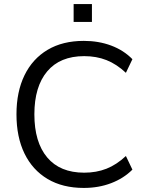

<svg xmlns="http://www.w3.org/2000/svg" viewBox="-20 -915 713 944"><path d="M392 9Q288 9 214 -35Q140 -79 100.5 -160Q61 -241 61 -353Q61 -464 100.5 -545Q140 -626 214 -670Q288 -714 392 -714Q465 -714 526.5 -691Q588 -668 631 -624L599 -557Q553 -600 503.5 -619.5Q454 -639 394 -639Q275 -639 212 -564Q149 -489 149 -353Q149 -216 212 -141Q275 -66 394 -66Q454 -66 503.5 -85.5Q553 -105 599 -148L631 -81Q588 -38 526.5 -14.5Q465 9 392 9ZM342 -807V-895H432V-807Z"/></svg>

Font: Nunito Sans
Style: Regular
Weight: 400
Designer: Vernon Adams
Foundry: Vernon Adams
Version: Version 3.101; ttfautohint (v1.8.4.7-5d5b);gftools[0.9.27]